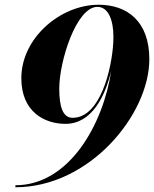

<svg xmlns="http://www.w3.org/2000/svg" viewBox="-20 -780 650 810"><path d="M610 -530C610 -690 517 -760 396 -760C235 -760 70 -620 70 -450C70 -310 165.5 -257.5 256.5 -257.5C367 -257.5 424 -373.5 449.5 -482.5C415.5 -255.5 272 1.5 45 1.5V10C358 10 610 -297 610 -530ZM230 -406.5C230 -520.5 301.5 -751 391 -751C437.5 -751 458.5 -694 458.5 -625L458 -602.5C452 -489 403 -283 286.5 -283C245.5 -283 230 -328 230 -406.5Z"/></svg>

Font: Bodoni* 24pt
Style: Bold Italic
Weight: 700
Italic angle: -13°
Version: Version 2.3